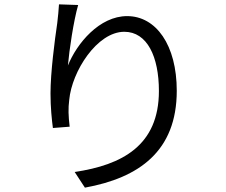

<svg xmlns="http://www.w3.org/2000/svg" viewBox="-20 -812 1040 882"><path d="M339 -789 251 -792C249 -765 247 -736 243 -706C231 -625 212 -478 212 -383C212 -318 218 -262 223 -224L300 -230C294 -280 293 -314 298 -353C310 -484 426 -666 551 -666C656 -666 710 -552 710 -394C710 -143 540 -54 323 -22L370 50C618 5 792 -117 792 -395C792 -605 697 -738 564 -738C437 -738 333 -613 292 -511C298 -581 318 -716 339 -789Z"/></svg>

Font: Noto Sans CJK HK
Style: Regular
Weight: 400
Designer: Ryoko NISHIZUKA 西塚涼子 (kana, bopomofo & ideographs); Paul D. Hunt (Latin, Greek & Cyrillic); Sandoll Communications 산돌커뮤니
Foundry: Adobe
Version: Version 2.004;hotconv 1.0.118;makeotfexe 2.5.65603